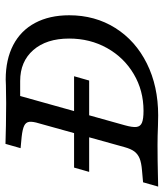

<svg xmlns="http://www.w3.org/2000/svg" viewBox="30 -644 611 718"><g transform="rotate(-90 336.0 -285.5)"><path d="M37.8 -0.9 -3.3 0 12.8 -56.5 56.7 -60.4Q86.1 -62.8 102.3 -69.5Q118.6 -76.3 128.2 -89.2Q137.8 -102.2 144.3 -125.8L233.1 -445.2Q240.4 -468.8 238.9 -481.8Q237.4 -494.7 224.4 -501Q211.4 -507.4 182.1 -510.6L140.4 -514.5L156.5 -571Q186.3 -570.1 225.8 -569.3Q265.2 -568.5 305.3 -568.5H310.8Q343.8 -569.3 376.4 -569.4Q386.7 -570.2 397 -570.2Q472 -570.2 526.2 -542Q580.4 -513.7 608.9 -460Q637.4 -406.3 637.4 -332.7Q637.4 -236 589.8 -160.3Q542.2 -84.6 457.1 -42.3Q372 0 263.1 0Q242.9 -0.8 222.6 -0.8Q185.2 -2.4 153.7 -2.4H150.4Q123.3 -2.4 94.3 -2Q65.4 -1.7 37.8 -0.9ZM550.3 -333Q550.3 -417.6 507.4 -466.9Q464.5 -516.1 391.6 -516.1H335.5L225.9 -124.2Q217.9 -95.4 219.8 -80.9Q221.8 -66.3 235.7 -60.6Q249.6 -54.8 280.2 -54.8Q355.9 -54.8 417.5 -91.3Q479.2 -127.7 514.8 -191.2Q550.3 -254.7 550.3 -333ZM67.8 -314.5H409.4L393.3 -258.1H51.7Z"/></g></svg>

Font: Playfair Micro SmCond SmLight
Style: Italic
Weight: 360
Width: 4
Italic angle: -15.6°
Designer: Claus Eggers Sørensen
Foundry: Claus Eggers Sørensen
Version: Version 2.203;Glyphs 3.3 (3326)